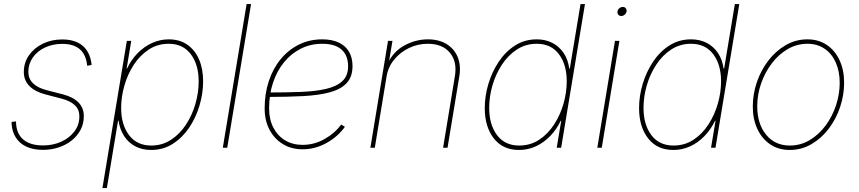

<svg xmlns="http://www.w3.org/2000/svg" viewBox="-20 -748 4347 972"><path d="M197.8 10.7Q148.9 10.7 114.5 -5.1Q80.1 -21 60.8 -50.5Q41.5 -80.1 38.6 -121.1Q38.6 -125.5 38.8 -125.5Q39.1 -125.5 38.6 -130.9L61 -133.3Q61.5 -73.2 96.9 -42.5Q132.3 -11.7 197.8 -11.7Q248 -11.7 289.8 -30.5Q331.5 -49.3 356.7 -82.5Q381.8 -115.7 381.8 -159.2Q381.8 -192.9 359.4 -214.8Q336.9 -236.8 292.5 -248.5L210 -270Q156.2 -284.2 128.4 -313Q100.6 -341.8 100.6 -383.3Q100.6 -431.6 127.2 -469Q153.8 -506.3 197.8 -527.3Q241.7 -548.3 294.9 -548.3Q359.9 -548.3 397.5 -517.1Q435.1 -485.8 443.4 -424.8Q443.4 -422.4 443.4 -422.1Q443.4 -421.9 443.4 -418.9L421.4 -415Q416 -470.7 384.5 -498.3Q353 -525.9 294.9 -525.9Q247.1 -525.9 208 -507.6Q168.9 -489.3 146.2 -457Q123.5 -424.8 123.5 -384.3Q123.5 -350.1 146.5 -326.9Q169.4 -303.7 216.3 -291.5L299.3 -270Q350.6 -256.8 377.4 -229.2Q404.3 -201.7 404.3 -160.2Q404.3 -121.6 387.7 -90.3Q371.1 -59.1 342.3 -36.4Q313.5 -13.7 276.1 -1.5Q238.8 10.7 197.8 10.7Z M498.5 204.1 622.1 -541H644.5L621.1 -401.4H623.5Q644 -445.8 676.8 -479Q709.5 -512.2 750 -530.5Q790.5 -548.8 834.5 -548.8Q889.6 -548.8 928.5 -521.7Q967.3 -494.6 987.8 -447Q1008.3 -399.4 1008.3 -336.4Q1008.3 -275.9 990.2 -214.4Q972.2 -152.8 937.7 -101.8Q903.3 -50.8 854.7 -19.8Q806.2 11.2 745.1 11.2Q699.7 11.2 665 -7.1Q630.4 -25.4 608.6 -58.8Q586.9 -92.3 580.1 -136.7H577.6L521 204.1ZM745.6 -11.2Q801.3 -11.2 845.7 -40.3Q890.1 -69.3 921.4 -116.9Q952.6 -164.6 969.2 -221.9Q985.8 -279.3 985.8 -335.9Q985.8 -420.9 946 -473.6Q906.2 -526.4 834 -526.4Q777.8 -526.4 733.4 -497.3Q689 -468.3 657.7 -420.7Q626.5 -373 609.9 -315.4Q593.3 -257.8 593.3 -201.2Q593.3 -117.2 633.1 -64.2Q672.9 -11.2 745.6 -11.2Z M1251 -727.5 1130.4 0H1107.9L1228.5 -727.5Z M1511.7 7.8Q1455.1 7.8 1411.9 -18.6Q1368.7 -44.9 1344.2 -91.6Q1319.8 -138.2 1319.8 -199.2Q1319.8 -274.4 1341.1 -338.1Q1362.3 -401.9 1401.6 -449.2Q1440.9 -496.6 1494.1 -522.7Q1547.4 -548.8 1611.3 -548.8Q1661.1 -548.8 1695.3 -532.5Q1729.5 -516.1 1747.1 -485.8Q1764.6 -455.6 1764.6 -413.6Q1764.6 -358.4 1734.6 -326.9Q1704.6 -295.4 1648.9 -280.5Q1593.3 -265.6 1514.4 -261.5Q1435.5 -257.3 1338.9 -257.3V-279.8Q1429.7 -279.8 1503.9 -282.7Q1578.1 -285.6 1631.3 -298.1Q1684.6 -310.5 1713.4 -337.6Q1742.2 -364.7 1742.2 -412.6Q1742.2 -467.3 1709.2 -496.8Q1676.3 -526.4 1611.3 -526.4Q1552.7 -526.4 1503.4 -501.7Q1454.1 -477.1 1418 -432.9Q1381.8 -388.7 1362.1 -329.1Q1342.3 -269.5 1342.3 -199.2Q1342.3 -143.6 1363.8 -102.1Q1385.3 -60.5 1423.3 -37.6Q1461.4 -14.6 1511.7 -14.6Q1570.3 -14.6 1622.3 -43.7Q1674.3 -72.8 1707.5 -117.7L1726.1 -106Q1690.4 -56.2 1633.1 -24.2Q1575.7 7.8 1511.7 7.8Z M1937 -360.8 1877.4 0H1855L1944.3 -541H1966.8L1947.3 -423.8H1941.4Q1969.7 -486.3 2026.9 -517.6Q2084 -548.8 2146 -548.8Q2202.1 -548.8 2241 -524.9Q2279.8 -501 2297.1 -459Q2314.5 -417 2305.2 -360.8L2245.6 0H2223.1L2282.7 -361.3Q2295.4 -435.5 2257.6 -481Q2219.7 -526.4 2146 -526.4Q2094.7 -526.4 2050.3 -504.9Q2005.9 -483.4 1975.3 -446Q1944.8 -408.7 1937 -360.8Z M2607.9 11.2Q2525.4 11.2 2479.7 -47.6Q2434.1 -106.4 2434.1 -200.7Q2434.1 -261.7 2452.4 -323Q2470.7 -384.3 2504.9 -435.5Q2539.1 -486.8 2587.6 -517.8Q2636.2 -548.8 2697.3 -548.8Q2742.2 -548.8 2777.1 -530.5Q2812 -512.2 2834 -479Q2856 -445.8 2861.8 -400.9H2864.7L2918.9 -727.5H2941.4L2820.8 0H2798.3L2821.3 -136.7H2818.8Q2797.4 -92.3 2764.9 -58.8Q2732.4 -25.4 2692.4 -7.1Q2652.3 11.2 2607.9 11.2ZM2608.4 -11.2Q2665 -11.2 2709.5 -40.5Q2753.9 -69.8 2785.2 -117.9Q2816.4 -166 2832.8 -223.1Q2849.1 -280.3 2849.1 -336.4Q2849.1 -420.9 2809.6 -473.6Q2770 -526.4 2696.8 -526.4Q2641.6 -526.4 2597.2 -497.6Q2552.7 -468.8 2521.2 -420.9Q2489.7 -373 2473.1 -315.9Q2456.5 -258.8 2456.5 -201.7Q2456.5 -117.2 2496.1 -64.2Q2535.6 -11.2 2608.4 -11.2Z M3003.9 0 3093.3 -541H3115.7L3026.4 0ZM3125 -667Q3115.7 -667 3110.1 -673.8Q3104.5 -680.7 3106 -689.9Q3107.4 -699.7 3115.5 -706.3Q3123.5 -712.9 3132.8 -712.9Q3142.6 -712.9 3147.9 -706.3Q3153.3 -699.7 3151.9 -689.9Q3150.4 -680.7 3142.6 -673.8Q3134.8 -667 3125 -667Z M3389.2 11.2Q3306.6 11.2 3261 -47.6Q3215.3 -106.4 3215.3 -200.7Q3215.3 -261.7 3233.6 -323Q3252 -384.3 3286.1 -435.5Q3320.3 -486.8 3368.9 -517.8Q3417.5 -548.8 3478.5 -548.8Q3523.4 -548.8 3558.3 -530.5Q3593.3 -512.2 3615.2 -479Q3637.2 -445.8 3643.1 -400.9H3646L3700.2 -727.5H3722.7L3602.1 0H3579.6L3602.5 -136.7H3600.1Q3578.6 -92.3 3546.1 -58.8Q3513.7 -25.4 3473.6 -7.1Q3433.6 11.2 3389.2 11.2ZM3389.6 -11.2Q3446.3 -11.2 3490.7 -40.5Q3535.2 -69.8 3566.4 -117.9Q3597.7 -166 3614 -223.1Q3630.4 -280.3 3630.4 -336.4Q3630.4 -420.9 3590.8 -473.6Q3551.3 -526.4 3478 -526.4Q3422.9 -526.4 3378.4 -497.6Q3334 -468.8 3302.5 -420.9Q3271 -373 3254.4 -315.9Q3237.8 -258.8 3237.8 -201.7Q3237.8 -117.2 3277.3 -64.2Q3316.9 -11.2 3389.6 -11.2Z M3978 11.2Q3921.4 11.2 3879.4 -17.1Q3837.4 -45.4 3814.2 -95Q3791 -144.5 3791 -209Q3791 -271.5 3811.5 -331.8Q3832 -392.1 3869.4 -440.9Q3906.7 -489.7 3957.3 -519.3Q4007.8 -548.8 4067.9 -548.8Q4124 -548.8 4165.8 -520.5Q4207.5 -492.2 4230.5 -442.6Q4253.4 -393.1 4253.4 -329.1Q4253.4 -267.1 4233.2 -206.5Q4212.9 -146 4175.8 -96.9Q4138.7 -47.9 4088.1 -18.3Q4037.6 11.2 3978 11.2ZM3978.5 -11.2Q4033.7 -11.2 4079.8 -39.1Q4126 -66.9 4159.9 -112.8Q4193.8 -158.7 4212.4 -215.1Q4231 -271.5 4231 -328.1Q4231 -386.7 4211.2 -431.4Q4191.4 -476.1 4154.5 -501.2Q4117.7 -526.4 4067.4 -526.4Q4014.2 -526.4 3968.3 -499.8Q3922.4 -473.1 3887.7 -427.7Q3853 -382.3 3833.3 -325.9Q3813.5 -269.5 3813.5 -210Q3813.5 -121.6 3858.2 -66.4Q3902.8 -11.2 3978.5 -11.2Z"/></svg>

Font: Inter 17pt Thin
Style: Italic
Weight: 250
Italic angle: -9.3988°
Version: Version 4.001;git-66647c0bb